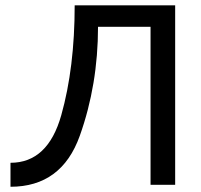

<svg xmlns="http://www.w3.org/2000/svg" viewBox="-20 -696 758 723"><path d="M19.5 7.3V-83Q160.2 -83 210.7 -262.2Q261.2 -441.4 261.2 -675.8H639.6V0H546.9V-595.2H349.1Q349.1 -377 280.5 -184.8Q211.9 7.3 19.5 7.3Z"/></svg>

Font: Cadman
Style: Regular
Weight: 400
Designer: Paul James MIller
Foundry: High-Logic / Made with FontCreator
Version: Version 2.114;March 28, 2021;FontCreator 13.0.0.2683 64-bit